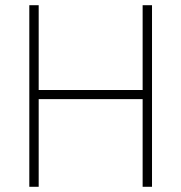

<svg xmlns="http://www.w3.org/2000/svg" viewBox="-20 -717 696 737"><path d="M92.5 0H128.5V-336.5H527.5V0H563.5V-697H527.5V-371.5H128.5V-697H92.5Z"/></svg>

Font: HK Grotesk ExtraLight
Style: Regular
Weight: 200
Designer: Alfredo Marco Pradil
Foundry: Hanken Design Co.
Version: Version 3.001;FEAKit 1.0